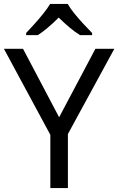

<svg xmlns="http://www.w3.org/2000/svg" viewBox="-20 -964 606 984"><path d="M283 -363 469 -714H566L328 -277V0H238V-273L0 -714H98ZM327 -944Q339 -922 361.5 -894.5Q384 -867 408.5 -840.5Q433 -814 452 -795V-784H390Q364 -800 336 -823.5Q308 -847 281 -874Q254 -847 227 -824Q200 -801 174 -784H114V-795Q133 -815 156.5 -841Q180 -867 202 -894.5Q224 -922 237 -944Z"/></svg>

Font: Noto Sans Deseret
Style: Regular
Weight: 400
Designer: Monotype Design Team
Foundry: Monotype Imaging Inc.
Version: Version 2.001; ttfautohint (v1.8.4.7-5d5b)